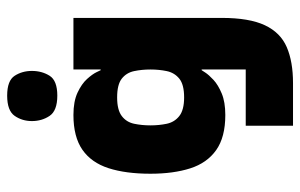

<svg xmlns="http://www.w3.org/2000/svg" viewBox="-171 -468 838 536"><g transform="rotate(-90 248.0 -200.0)"><path d="M165 199V67H322V-56H320Q320 -56 313.5 -46Q307 -36 293 -23Q279 -10 255 0Q231 10 195 10Q133 10 97 -15.5Q61 -41 46 -88Q31 -135 31 -199Q31 -268 46.5 -316Q62 -364 98 -389Q134 -414 195 -414Q233 -414 257.5 -402.5Q282 -391 295.5 -376Q309 -361 314.5 -349.5Q320 -338 320 -338H322V-414H466V0Q466 77 445.5 120.5Q425 164 384.5 181.5Q344 199 284 199ZM244 -105Q280 -105 296.5 -118.5Q313 -132 317.5 -153.5Q322 -175 322 -199Q322 -223 317.5 -244.5Q313 -266 296.5 -279Q280 -292 244 -292Q209 -292 192 -279Q175 -266 170.5 -244.5Q166 -223 166 -199Q166 -175 170.5 -153.5Q175 -132 192 -118.5Q209 -105 244 -105ZM249 -459Q207 -459 192.5 -480.5Q178 -502 178 -530Q178 -557 192.5 -578Q207 -599 249 -599Q291 -599 304.5 -578Q318 -557 318 -530Q318 -502 304.5 -480.5Q291 -459 249 -459Z"/></g></svg>

Font: Darker Grotesque Black
Style: Regular
Weight: 900
Designer: Gabriel Lam
Foundry: TypeRant
Version: Version 1.000;gftools[0.9.28]